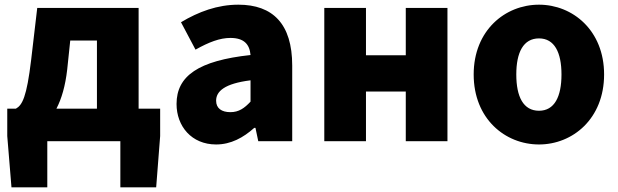

<svg xmlns="http://www.w3.org/2000/svg" viewBox="-20 -603 2640 820"><path d="M182 0H494V197H647L664 -22V-139H572V-569H139L113 -347C94 -188 75 -154 48 -139H11V-22L29 197H182ZM221 -139C243 -181 259 -236 267 -306L280 -430H394V-139Z M903 14C966 14 1019 -15 1066 -57H1071L1083 0H1228V-323C1228 -501 1145 -583 998 -583C909 -583 828 -553 753 -508L815 -391C872 -423 919 -441 964 -441C1022 -441 1046 -414 1050 -368C828 -344 734 -279 734 -159C734 -64 798 14 903 14ZM964 -124C927 -124 903 -140 903 -173C903 -213 939 -246 1050 -260V-169C1024 -141 1000 -124 964 -124Z M1365 0H1543V-212H1713V0H1891V-569H1713V-367H1543V-569H1365Z M2282 14C2426 14 2560 -96 2560 -285C2560 -473 2426 -583 2282 -583C2137 -583 2003 -473 2003 -285C2003 -96 2137 14 2282 14ZM2282 -130C2215 -130 2185 -190 2185 -285C2185 -379 2215 -439 2282 -439C2348 -439 2378 -379 2378 -285C2378 -190 2348 -130 2282 -130Z"/></svg>

Font: ChiuKong Gothic MN Heavy
Style: Regular
Weight: 900
Designer: Ryoko NISHIZUKA 西塚涼子 (kana, bopomofo & ideographs); Paul D. Hunt (Latin, Greek & Cyrillic); Sandoll Communications 산돌커뮤니
Foundry: Adobe
Version: Version 1.300